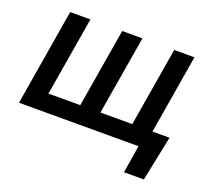

<svg xmlns="http://www.w3.org/2000/svg" viewBox="-118 -704 1141 1020"><g transform="rotate(20 452.0 -194.0)"><path d="M838.4 -98.7H742.2L816.8 -545.5H702.4L627.8 -99.1H447.8L522.7 -545.5H408.4L333.8 -99.1H153.8L228.7 -545.5H114.3L23.4 0H699.2L673.7 156.2H786.2Z"/></g></svg>

Font: Magic Ui Pro Semi Bold
Style: Italic
Weight: 600
Italic angle: -9.39999°
Designer: Stefan Endress, Andreas Faust
Version: Version 1.000;FEAKit 1.0